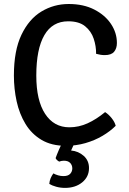

<svg xmlns="http://www.w3.org/2000/svg" viewBox="-20 -716 644 960"><path d="M460.5 -447Q461 -485 448.5 -522.5Q436 -560 405.5 -584.8Q375 -609.5 321 -609.5Q242 -609.5 201.8 -540.2Q161.5 -471 161.5 -338Q161.5 -214 205.5 -146.8Q249.5 -79.5 327 -79.5Q374 -79.5 418 -99.5Q462 -119.5 505.5 -155.5Q523 -144.5 538.5 -125Q554 -105.5 558.5 -87Q531 -59.5 492.5 -36.8Q454 -14 407.2 -0.5Q360.5 13 309 13Q237.5 13 187.8 -16.5Q138 -46 107.5 -96.2Q77 -146.5 63.2 -209.2Q49.5 -272 49.5 -338.5Q49.5 -463 87.2 -542Q125 -621 187.2 -658.5Q249.5 -696 323.5 -696Q397.5 -696 451.5 -668.2Q505.5 -640.5 535 -596.2Q564.5 -552 564.5 -501Q564.5 -474 550.5 -457.2Q536.5 -440.5 504 -440.5Q492 -440.5 482.2 -442.2Q472.5 -444 460.5 -447ZM258 74.5Q264 57.5 274.5 33.2Q285 9 293.5 -6H357Q352 1 345.5 14.5Q339 28 335.5 36.5Q372.5 40 398.8 63.5Q425 87 425 124.5Q425 168 391 195.8Q357 223.5 305 223.5Q282 223.5 260.5 217.5Q239 211.5 226.5 203.5Q227.5 188.5 233.2 175Q239 161.5 247 151Q256.5 156.5 270 160.5Q283.5 164.5 297 164.5Q320.5 164.5 331 153Q341.5 141.5 341.5 126Q341.5 110 331 98.8Q320.5 87.5 299 87.5Q293 87.5 286.8 88.8Q280.5 90 276 92Q270 89 265 84.2Q260 79.5 258 74.5Z"/></svg>

Font: Signika Light
Style: Regular
Weight: 400
Version: Version 2.003;gftools[0.9.32]